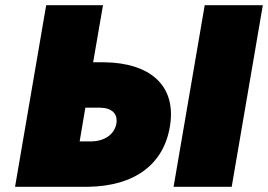

<svg xmlns="http://www.w3.org/2000/svg" viewBox="-20 -720 1033 740"><path d="M769 -700 649 0H873L993 -700ZM158 -700 38 0H317C498 -2 614 -86 636 -240C658 -393 556 -478 381 -480H339L377 -700ZM366 -305C412 -304 436 -281 428 -241C419 -199 379 -175 330 -175H287L309 -305Z"/></svg>

Font: Jost* Black
Style: Italic
Weight: 900
Italic angle: -10°
Version: Version 3.7